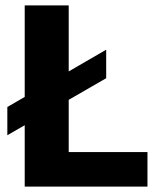

<svg xmlns="http://www.w3.org/2000/svg" viewBox="-20 -687 600 707"><path d="M7 -189V-293L371 -504V-399ZM71 0V-667H233V-127H523V0Z"/></svg>

Font: Maven Pro
Style: Bold
Weight: 700
Designer: Joe Prince
Foundry: Joe Prince
Version: Version 2.103